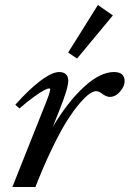

<svg xmlns="http://www.w3.org/2000/svg" viewBox="-20 -745 517 765"><path d="M287.1 -511.7 251.5 -535.6 370.1 -725.1 429.7 -683.6ZM29.3 0 151.9 -308.1Q180.2 -377 180.2 -389.2Q180.2 -392.6 175.3 -392.6Q169.9 -392.6 156 -385.5Q142.1 -378.4 115.5 -359.4Q88.9 -340.3 57.6 -313L41 -327.6Q93.3 -386.7 140.1 -422.4Q187 -458 216.3 -458Q233.4 -458 242.7 -449Q252 -439.9 252 -423.3Q252 -394 217.8 -308.6L190.4 -239.7Q251.5 -341.3 315.7 -399.7Q379.9 -458 434.1 -458Q476.6 -458 476.6 -420.9Q476.6 -401.4 458.3 -380.1Q439.9 -358.9 417.5 -358.9Q402.8 -358.9 384.3 -373.5Q373 -381.8 362.8 -381.8Q353 -381.8 337.9 -372.1Q322.8 -362.3 299.1 -335.2Q275.4 -308.1 249.3 -267.3Q223.1 -226.6 189.2 -157Q155.3 -87.4 121.1 0Z"/></svg>

Font: Elstob 8pt Medium
Style: Italic
Weight: 500
Italic angle: -20°
Designer: Peter S. Baker
Version: Version 1.015